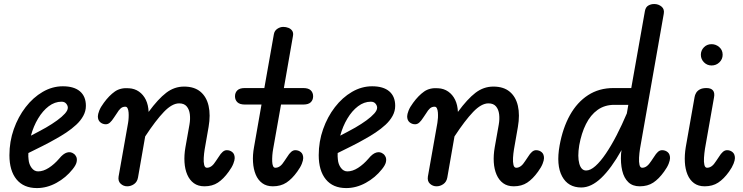

<svg xmlns="http://www.w3.org/2000/svg" viewBox="-20 -949 3784 978"><path d="M168 9Q100.5 9 64.2 -35.2Q28 -79.5 28 -158.5Q28 -228 50.2 -291Q72.5 -354 110.5 -403.2Q148.5 -452.5 197.5 -481Q246.5 -509.5 300 -509.5Q357 -509.5 387.2 -483.8Q417.5 -458 417.5 -410Q417.5 -383 404.2 -358.8Q391 -334.5 368.2 -313.5Q345.5 -292.5 317.8 -274Q290 -255.5 260.5 -239.5Q234 -224 196 -205Q158 -186 124.5 -169.5Q124 -160.5 124.2 -152.5Q124.5 -144.5 125.5 -137Q127.5 -112 141 -94Q154.5 -76 174 -76Q200.5 -76 228.5 -94Q256.5 -112 281 -140.5Q302 -166.5 321.2 -172Q340.5 -177.5 355.5 -166Q364 -160.5 368.8 -149.8Q373.5 -139 370.2 -123.5Q367 -108 350 -87Q316 -44 267.5 -17.5Q219 9 168 9ZM137.5 -258Q155.5 -267.5 175.5 -278Q195.5 -288.5 214 -299Q246 -317.5 271 -335.8Q296 -354 310.8 -370.5Q325.5 -387 325.5 -400.5Q325.5 -411 317.2 -421Q309 -431 293.5 -431Q259 -431 228.2 -407.8Q197.5 -384.5 174 -345.2Q150.5 -306 137.5 -258Z M628 0Q609 0 594.8 -13Q580.5 -26 584 -49.5L632.5 -323.5Q634.5 -335 635.2 -349.2Q636 -363.5 635 -376.2Q634 -389 630 -397.2Q626 -405.5 618.5 -405.5Q604.5 -405.5 594.8 -397Q585 -388.5 575 -371.5L560.5 -350Q550 -333.5 540.2 -324.8Q530.5 -316 519 -316Q503 -316 490.8 -326.2Q478.5 -336.5 478.5 -356.5Q478.5 -367 485.5 -385.2Q492.5 -403.5 509 -425.5Q536 -462.5 565 -482.8Q594 -503 636.5 -499.5Q665.5 -498 687.8 -482.5Q710 -467 722.8 -440.8Q735.5 -414.5 737 -379Q785.5 -445 826.8 -476.5Q868 -508 917.5 -508Q969.5 -508 1000.8 -482Q1032 -456 1042.5 -409.8Q1053 -363.5 1042.5 -302.5L1022.5 -188Q1019 -166.5 1017.8 -145Q1016.5 -123.5 1020 -109Q1023.5 -94.5 1034 -94.5Q1046.5 -94.5 1057.8 -103Q1069 -111.5 1079.5 -128.5L1094 -150Q1104 -166.5 1114 -175.2Q1124 -184 1135 -184Q1151.5 -184 1163.5 -174Q1175.5 -164 1175.5 -143.5Q1175.5 -133 1168.5 -115Q1161.5 -97 1145 -74.5Q1118.5 -37.5 1090 -18.8Q1061.5 0 1021.5 0Q989 0 967.5 -15.8Q946 -31.5 934 -59Q922 -86.5 919.8 -122.5Q917.5 -158.5 924.5 -198.5L945 -314Q950 -342 947 -366.8Q944 -391.5 931 -407Q918 -422.5 892.5 -422.5Q856.5 -422.5 814.8 -379Q773 -335.5 719.5 -254L683 -45Q679 -22.5 662.8 -11.2Q646.5 0 628 0Z M1370 0Q1337.5 0 1315.8 -16Q1294 -32 1282.5 -59.8Q1271 -87.5 1268.8 -123.5Q1266.5 -159.5 1274 -200L1312 -416.5H1227Q1201.5 -416.5 1189.2 -428.2Q1177 -440 1177 -458.5Q1177 -477 1189 -488.8Q1201 -500.5 1226.5 -500.5H1326.5L1375 -774.5Q1378 -792.5 1392.5 -802.2Q1407 -812 1423 -812Q1437 -812 1449.5 -807Q1462 -802 1468.8 -791.5Q1475.5 -781 1472 -764L1426 -500.5H1525Q1551 -500.5 1563 -488.8Q1575 -477 1575 -458.5Q1575 -440 1563 -428.2Q1551 -416.5 1525 -416.5H1411.5L1371.5 -191Q1368.5 -175 1367.2 -158Q1366 -141 1366.5 -126.5Q1367 -112 1370.8 -103.2Q1374.5 -94.5 1382.5 -94.5Q1395.5 -94.5 1406.8 -103Q1418 -111.5 1428.5 -128.5L1443 -150Q1453 -166.5 1463 -175.2Q1473 -184 1484 -184Q1500.5 -184 1512.5 -174Q1524.5 -164 1524.5 -143.5Q1524.5 -133 1517.5 -115Q1510.5 -97 1494 -74.5Q1467.5 -37.5 1438.8 -18.8Q1410 0 1370 0Z M1743.5 9Q1676 9 1639.8 -35.2Q1603.5 -79.5 1603.5 -158.5Q1603.5 -228 1625.8 -291Q1648 -354 1686 -403.2Q1724 -452.5 1773 -481Q1822 -509.5 1875.5 -509.5Q1932.5 -509.5 1962.8 -483.8Q1993 -458 1993 -410Q1993 -383 1979.8 -358.8Q1966.5 -334.5 1943.8 -313.5Q1921 -292.5 1893.2 -274Q1865.5 -255.5 1836 -239.5Q1809.5 -224 1771.5 -205Q1733.5 -186 1700 -169.5Q1699.5 -160.5 1699.8 -152.5Q1700 -144.5 1701 -137Q1703 -112 1716.5 -94Q1730 -76 1749.5 -76Q1776 -76 1804 -94Q1832 -112 1856.5 -140.5Q1877.5 -166.5 1896.8 -172Q1916 -177.5 1931 -166Q1939.5 -160.5 1944.2 -149.8Q1949 -139 1945.8 -123.5Q1942.5 -108 1925.5 -87Q1891.5 -44 1843 -17.5Q1794.5 9 1743.5 9ZM1713 -258Q1731 -267.5 1751 -278Q1771 -288.5 1789.5 -299Q1821.5 -317.5 1846.5 -335.8Q1871.5 -354 1886.2 -370.5Q1901 -387 1901 -400.5Q1901 -411 1892.8 -421Q1884.5 -431 1869 -431Q1834.5 -431 1803.8 -407.8Q1773 -384.5 1749.5 -345.2Q1726 -306 1713 -258Z M2203.5 0Q2184.5 0 2170.2 -13Q2156 -26 2159.5 -49.5L2208 -323.5Q2210 -335 2210.8 -349.2Q2211.5 -363.5 2210.5 -376.2Q2209.5 -389 2205.5 -397.2Q2201.5 -405.5 2194 -405.5Q2180 -405.5 2170.2 -397Q2160.5 -388.5 2150.5 -371.5L2136 -350Q2125.5 -333.5 2115.8 -324.8Q2106 -316 2094.5 -316Q2078.5 -316 2066.2 -326.2Q2054 -336.5 2054 -356.5Q2054 -367 2061 -385.2Q2068 -403.5 2084.5 -425.5Q2111.5 -462.5 2140.5 -482.8Q2169.5 -503 2212 -499.5Q2241 -498 2263.2 -482.5Q2285.5 -467 2298.2 -440.8Q2311 -414.5 2312.5 -379Q2361 -445 2402.2 -476.5Q2443.5 -508 2493 -508Q2545 -508 2576.2 -482Q2607.5 -456 2618 -409.8Q2628.5 -363.5 2618 -302.5L2598 -188Q2594.5 -166.5 2593.2 -145Q2592 -123.5 2595.5 -109Q2599 -94.5 2609.5 -94.5Q2622 -94.5 2633.2 -103Q2644.5 -111.5 2655 -128.5L2669.5 -150Q2679.5 -166.5 2689.5 -175.2Q2699.5 -184 2710.5 -184Q2727 -184 2739 -174Q2751 -164 2751 -143.5Q2751 -133 2744 -115Q2737 -97 2720.5 -74.5Q2694 -37.5 2665.5 -18.8Q2637 0 2597 0Q2564.5 0 2543 -15.8Q2521.5 -31.5 2509.5 -59Q2497.5 -86.5 2495.2 -122.5Q2493 -158.5 2500 -198.5L2520.5 -314Q2525.5 -342 2522.5 -366.8Q2519.5 -391.5 2506.5 -407Q2493.5 -422.5 2468 -422.5Q2432 -422.5 2390.2 -379Q2348.5 -335.5 2295 -254L2258.5 -45Q2254.5 -22.5 2238.2 -11.2Q2222 0 2203.5 0Z M2941 6Q2873.5 6 2843 -51Q2812.5 -108 2830.5 -208Q2846.5 -297 2883.2 -362.8Q2920 -428.5 2975.8 -464.5Q3031.5 -500.5 3104.5 -500.5H3195.5L3265 -892.5Q3268.5 -913 3282.8 -921Q3297 -929 3314 -928.5Q3335 -928 3350.2 -915Q3365.5 -902 3361 -878.5L3240 -191.5Q3236.5 -169 3235.2 -146.2Q3234 -123.5 3237.5 -109Q3241 -94.5 3251 -94.5Q3264 -94.5 3275 -103Q3286 -111.5 3297 -128.5L3311.5 -150Q3321.5 -166.5 3331.2 -175.2Q3341 -184 3352.5 -184Q3369 -184 3381 -174Q3393 -164 3393 -143.5Q3393 -133 3386 -115Q3379 -97 3362.5 -74.5Q3336 -37.5 3307.5 -18.8Q3279 0 3238.5 0Q3202.5 0 3180.5 -21Q3158.5 -42 3149.5 -79.5Q3140.5 -117 3143.5 -166L3146 -184.5Q3093.5 -91 3042.5 -42.5Q2991.5 6 2941 6ZM2965.5 -80.5Q2987.5 -80.5 3013.2 -103.5Q3039 -126.5 3066.2 -166.8Q3093.5 -207 3120.8 -259.8Q3148 -312.5 3173 -371.5L3180.5 -415H3109Q3060 -415 3024 -389.2Q2988 -363.5 2964.8 -317Q2941.5 -270.5 2930.5 -209Q2921 -150.5 2930.8 -115.5Q2940.5 -80.5 2965.5 -80.5Z M3604.5 -615.5Q3582 -615.5 3566 -631.5Q3550 -647.5 3550 -670Q3550 -692 3565.5 -708Q3581 -724 3604.5 -724Q3626.5 -724 3643.8 -709Q3661 -694 3661 -670Q3661 -647.5 3644.5 -631.5Q3628 -615.5 3604.5 -615.5ZM3569.5 0Q3537 0 3515.2 -16Q3493.5 -32 3482 -59.8Q3470.5 -87.5 3468.5 -123.2Q3466.5 -159 3473 -199L3518 -454.5Q3519.5 -465 3525.8 -475.8Q3532 -486.5 3544.8 -493.5Q3557.5 -500.5 3578.5 -500.5Q3602 -500.5 3611.8 -488.2Q3621.5 -476 3617 -452.5L3571 -191.5Q3567.5 -168.5 3566 -146Q3564.5 -123.5 3568 -109Q3571.5 -94.5 3581.5 -94.5Q3594.5 -94.5 3605.8 -103Q3617 -111.5 3627.5 -128.5L3642 -150Q3652 -166.5 3662 -175.2Q3672 -184 3683.5 -184Q3699.5 -184 3711.5 -174Q3723.5 -164 3723.5 -143.5Q3723.5 -133 3716.5 -115Q3709.5 -97 3693.5 -74.5Q3667 -37.5 3638.2 -18.8Q3609.5 0 3569.5 0Z"/></svg>

Font: Edu AU VIC WA NT Pre Medium
Style: Regular
Weight: 500
Designer: Tina and Corey Anderson, Eben Sorkin, Mirko Velimirovic
Foundry: Google for Education
Version: Version 1.001